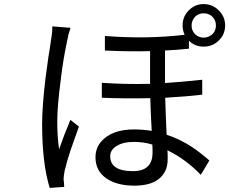

<svg xmlns="http://www.w3.org/2000/svg" viewBox="-20 -876 1121 939"><path d="M236 -747 325 -740Q324 -738 315 -708Q309 -681 308 -674Q289 -587 277 -485Q260 -355 260 -282Q260 -208 269 -146Q282 -182 296 -220Q300 -229 304.5 -240.5Q309 -252 315 -266.5Q321 -281 324 -290L366 -257Q340 -185 325 -141Q306 -84 296 -40Q291 -15 291 3Q291 4 291.5 6.5Q292 9 292.5 13Q293 17 293 20Q294 29 294 38L223 43Q186 -78 186 -268Q186 -356 203 -497Q205 -513 210 -547.5Q215 -582 217 -600L221 -623L224 -643Q226 -653 227.5 -665Q229 -677 229 -678Q236 -714 236 -747ZM934 -794Q917 -775 917 -751Q917 -726 934 -709Q951 -692 976 -692Q1000 -692 1019 -709Q1036 -726 1036 -751Q1036 -777 1019 -794Q1002 -811 976 -811Q951 -811 934 -794ZM726 -129V-147Q726 -162 725 -169Q683 -182 634 -182Q582 -182 550 -162Q519 -143 519 -112Q519 -39 630 -39Q726 -39 726 -129ZM904 -677V-638Q850 -632 787 -629V-470Q854 -474 969 -486V-413Q894 -404 788 -398Q789 -363 791 -306L793 -261L795 -217Q859 -196 916 -159Q961 -129 1004 -91L962 -21Q889 -97 799 -141Q800 -134 800 -118V-97Q800 -36 758 -2Q717 32 637 32Q553 32 501 -3Q447 -40 447 -107Q447 -164 493 -201Q544 -243 636 -243Q679 -243 722 -236Q717 -320 715 -396Q592 -393 478 -398V-471Q593 -463 714 -466V-626Q612 -623 493 -629V-700Q702 -684 883 -706Q873 -727 873 -751Q873 -795 903 -825Q933 -856 976 -856Q1020 -856 1050 -825Q1081 -795 1081 -751Q1081 -708 1050 -678Q1020 -648 976 -648Q933 -648 904 -677Z"/></svg>

Font: Source Han Sans Regular
Style: Regular
Weight: 400
Designer: Ryoko NISHIZUKA  (kana & ideographs); Paul D. Hunt (Latin, Greek & Cyrillic); Wenlong ZHANG  (bopomofo); Sandoll Communi
Foundry: Adobe Systems Incorporated
Version: Version 1.00 January 18, 2024, initial release